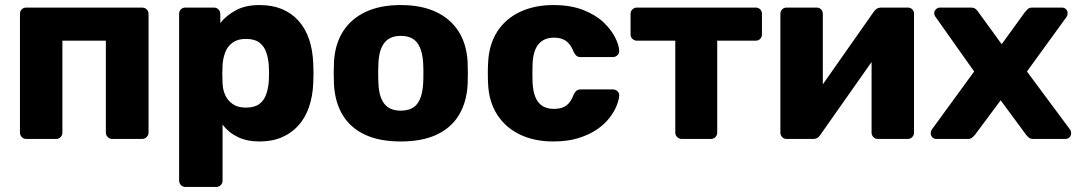

<svg xmlns="http://www.w3.org/2000/svg" viewBox="-20 -550 4276 760"><path d="M84 0Q73 0 66 -7.5Q59 -15 59 -25V-495Q59 -506 66 -513Q73 -520 84 -520H542Q553 -520 560.5 -513Q568 -506 568 -495V-25Q568 -15 560.5 -7.5Q553 0 542 0H424Q414 0 406.5 -7.5Q399 -15 399 -25V-389H227V-25Q227 -15 220 -7.5Q213 0 202 0Z M714 190Q703 190 696 182.5Q689 175 689 165V-495Q689 -506 696 -513Q703 -520 714 -520H827Q837 -520 844.5 -513Q852 -506 852 -495V-459Q876 -489 914 -509.5Q952 -530 1007 -530Q1057 -530 1095 -514.5Q1133 -499 1160.5 -469Q1188 -439 1203 -396Q1218 -353 1220 -297Q1221 -277 1221 -260Q1221 -243 1220 -223Q1218 -169 1203 -126Q1188 -83 1161 -53Q1134 -23 1095.5 -6.5Q1057 10 1007 10Q958 10 921.5 -7.5Q885 -25 861 -57V165Q861 175 854 182.5Q847 190 836 190ZM953 -124Q987 -124 1006 -138Q1025 -152 1033.5 -176Q1042 -200 1044 -229Q1046 -260 1044 -291Q1042 -320 1033.5 -344Q1025 -368 1006 -382Q987 -396 953 -396Q921 -396 901 -381.5Q881 -367 872 -344Q863 -321 861 -294Q860 -275 860 -257Q860 -239 861 -219Q862 -194 872 -172.5Q882 -151 902 -137.5Q922 -124 953 -124Z M1566 10Q1482 10 1424.5 -17Q1367 -44 1336.5 -94.5Q1306 -145 1302 -215Q1301 -235 1301 -260.5Q1301 -286 1302 -305Q1306 -376 1338 -426Q1370 -476 1427.5 -503Q1485 -530 1566 -530Q1648 -530 1705.5 -503Q1763 -476 1795 -426Q1827 -376 1831 -305Q1832 -286 1832 -260.5Q1832 -235 1831 -215Q1827 -145 1796.5 -94.5Q1766 -44 1708.5 -17Q1651 10 1566 10ZM1566 -112Q1611 -112 1631.5 -139Q1652 -166 1655 -220Q1656 -235 1656 -260Q1656 -285 1655 -300Q1652 -353 1631.5 -380.5Q1611 -408 1566 -408Q1523 -408 1501.5 -380.5Q1480 -353 1478 -300Q1477 -285 1477 -260Q1477 -235 1478 -220Q1480 -166 1501.5 -139Q1523 -112 1566 -112Z M2170 10Q2096 10 2039 -17Q1982 -44 1948.5 -95.5Q1915 -147 1912 -219Q1911 -235 1911 -259.5Q1911 -284 1912 -300Q1915 -373 1948 -424.5Q1981 -476 2038.5 -503Q2096 -530 2170 -530Q2239 -530 2288.5 -510.5Q2338 -491 2368.5 -462Q2399 -433 2414.5 -402.5Q2430 -372 2431 -349Q2432 -339 2424 -331.5Q2416 -324 2406 -324H2279Q2268 -324 2262 -329Q2256 -334 2251 -344Q2239 -375 2220.5 -388Q2202 -401 2173 -401Q2133 -401 2111.5 -375Q2090 -349 2088 -295Q2087 -255 2088 -224Q2091 -169 2112 -144Q2133 -119 2173 -119Q2204 -119 2222 -132.5Q2240 -146 2251 -176Q2256 -186 2262 -191Q2268 -196 2279 -196H2406Q2416 -196 2424 -189Q2432 -182 2431 -171Q2430 -155 2421 -132Q2412 -109 2393 -84Q2374 -59 2343.5 -38Q2313 -17 2270 -3.5Q2227 10 2170 10Z M2678 0Q2668 0 2660.5 -7.5Q2653 -15 2653 -25V-389H2501Q2491 -389 2483.5 -396Q2476 -403 2476 -414V-495Q2476 -506 2483.5 -513Q2491 -520 2501 -520H2971Q2982 -520 2989 -513Q2996 -506 2996 -495V-414Q2996 -403 2989 -396Q2982 -389 2971 -389H2819V-25Q2819 -15 2812 -7.5Q2805 0 2794 0Z M3093 0Q3083 0 3076 -7.5Q3069 -15 3069 -24V-495Q3069 -506 3076 -513Q3083 -520 3094 -520H3212Q3223 -520 3230 -513Q3237 -506 3237 -495V-130L3192 -152L3439 -504Q3444 -511 3451 -515.5Q3458 -520 3467 -520H3574Q3584 -520 3591 -513Q3598 -506 3598 -496V-25Q3598 -15 3591 -7.5Q3584 0 3573 0H3455Q3444 0 3437 -7.5Q3430 -15 3430 -25V-379L3476 -370L3227 -16Q3223 -9 3216 -4.5Q3209 0 3199 0Z M3686 0Q3677 0 3670.5 -6.5Q3664 -13 3664 -23Q3664 -25 3665 -29.5Q3666 -34 3669 -38L3836 -267L3684 -482Q3681 -486 3679.5 -490Q3678 -494 3678 -498Q3678 -507 3685 -513.5Q3692 -520 3701 -520H3823Q3836 -520 3842.5 -514Q3849 -508 3852 -503L3945 -375L4037 -502Q4041 -507 4047.5 -513.5Q4054 -520 4067 -520H4184Q4193 -520 4199.5 -513.5Q4206 -507 4206 -498Q4206 -494 4205 -490Q4204 -486 4201 -482L4045 -267L4215 -38Q4218 -34 4219 -30Q4220 -26 4220 -23Q4220 -13 4213.5 -6.5Q4207 0 4198 0H4070Q4058 0 4052 -5.5Q4046 -11 4042 -16L3941 -153L3839 -16Q3835 -12 3829 -6Q3823 0 3811 0Z"/></svg>

Font: Rubik
Style: Bold
Weight: 700
Designer: Hubert and Fischer
Foundry: Hubert and Fischer
Version: Version 2.300;gftools[0.9.30]